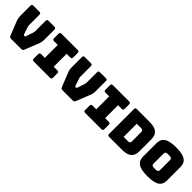

<svg xmlns="http://www.w3.org/2000/svg" viewBox="315 -2122 3524 3524"><g transform="rotate(45 2076.5 -360.0)"><path d="M495 0H235Q216 0 204 -7Q192 -14 184 -33L86 -278Q74 -308 67 -328Q60 -348 57 -368.5Q54 -389 54 -420V-684Q54 -720 90 -720H249Q288 -720 288 -684V-408Q288 -398 290 -388Q292 -378 296 -367L343 -227Q348 -210 362 -210H373Q387 -210 392 -227L439 -368Q443 -379 445 -389Q447 -399 447 -409V-684Q447 -720 483 -720H640Q676 -720 676 -684V-420Q676 -389 673 -368.5Q670 -348 663 -328Q656 -308 644 -278L546 -33Q539 -14 527 -7Q515 0 495 0Z M819 0Q783 0 783 -36V-155Q783 -191 819 -191H918V-527H819Q783 -527 783 -563V-684Q783 -720 819 -720H1245Q1281 -720 1281 -684V-563Q1281 -527 1245 -527H1148V-191H1245Q1281 -191 1281 -155V-36Q1281 0 1245 0Z M1830 0H1570Q1551 0 1539 -7Q1527 -14 1519 -33L1421 -278Q1409 -308 1402 -328Q1395 -348 1392 -368.5Q1389 -389 1389 -420V-684Q1389 -720 1425 -720H1584Q1623 -720 1623 -684V-408Q1623 -398 1625 -388Q1627 -378 1631 -367L1678 -227Q1683 -210 1697 -210H1708Q1722 -210 1727 -227L1774 -368Q1778 -379 1780 -389Q1782 -399 1782 -409V-684Q1782 -720 1818 -720H1975Q2011 -720 2011 -684V-420Q2011 -389 2008 -368.5Q2005 -348 1998 -328Q1991 -308 1979 -278L1881 -33Q1874 -14 1862 -7Q1850 0 1830 0Z M2154 0Q2118 0 2118 -36V-155Q2118 -191 2154 -191H2253V-527H2154Q2118 -527 2118 -563V-684Q2118 -720 2154 -720H2580Q2616 -720 2616 -684V-563Q2616 -527 2580 -527H2483V-191H2580Q2616 -191 2616 -155V-36Q2616 0 2580 0Z M3112 0H2775Q2739 0 2739 -36V-684Q2739 -720 2775 -720H3112Q3238 -720 3298 -670Q3358 -620 3358 -516V-204Q3358 -100 3298 -50Q3238 0 3112 0ZM2966 -529V-189H3085Q3132 -189 3132 -238V-481Q3132 -529 3085 -529Z M4095 -189Q4095 -143 4081.5 -105.5Q4068 -68 4034 -41Q4000 -14 3939.5 0.5Q3879 15 3785 15Q3691 15 3630.5 0.5Q3570 -14 3536 -41Q3502 -68 3488 -105.5Q3474 -143 3474 -189V-530Q3474 -576 3488 -613.5Q3502 -651 3536 -678Q3570 -705 3630.5 -720Q3691 -735 3785 -735Q3879 -735 3939.5 -720Q4000 -705 4034 -678Q4068 -651 4081.5 -613.5Q4095 -576 4095 -530ZM3701 -225Q3701 -205 3716 -191.5Q3731 -178 3785 -178Q3840 -178 3854.5 -191.5Q3869 -205 3869 -225V-494Q3869 -514 3854.5 -527Q3840 -540 3785 -540Q3731 -540 3716 -527Q3701 -514 3701 -494Z"/></g></svg>

Font: Bungee Spice
Style: Regular
Weight: 400
Designer: David Jonathan Ross
Foundry: David Jonathan Ross
Version: Version 2.000